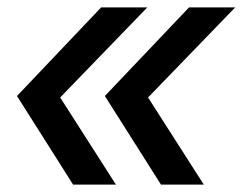

<svg xmlns="http://www.w3.org/2000/svg" viewBox="-20 -540 657 520"><path d="M416 -40H532L381 -276L617 -520H492L264 -280ZM178 -40H294L143 -276L379 -520H254L26 -280Z"/></svg>

Font: JetBrains Mono SemiBold
Style: Italic
Weight: 472
Italic angle: -9°
Monospace: yes
Designer: Philipp Nurullin, Konstantin Bulenkov
Foundry: JetBrains
Version: Version 2.305